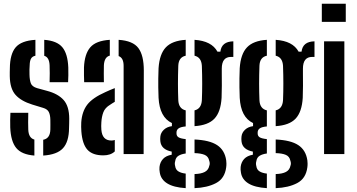

<svg xmlns="http://www.w3.org/2000/svg" viewBox="-20 -820 1898 1022"><path d="M210 8V-76Q247 -83 248 -130.5Q248 -151 248.2 -157.2Q248.5 -163.5 248 -182.5Q247.5 -208.5 239.8 -223.8Q232 -239 210.5 -245.5L151.5 -263.5Q92 -282 62.5 -315.2Q33 -348.5 32 -414.5Q32 -425.5 32 -435.5Q32 -445.5 32.5 -456.5Q33 -532 63.2 -567.8Q93.5 -603.5 168.5 -608V-523.5Q152 -520 145.2 -508Q138.5 -496 138 -473Q137 -458.5 136.8 -449.8Q136.5 -441 137 -423Q137.5 -395 144 -377Q150.5 -359 177 -351L230 -336.5Q289 -321 318.8 -287.5Q348.5 -254 348.5 -188Q348.5 -176.5 348.2 -163.2Q348 -150 347.5 -138.5Q347 -65.5 315.2 -31Q283.5 3.5 210 8ZM244 -382.5Q245 -401.5 244.8 -430Q244.5 -458.5 244 -473Q242 -515.5 215.5 -523V-608Q283 -603 311.8 -568.5Q340.5 -534 343.5 -461Q344 -443 343.8 -419.8Q343.5 -396.5 342.5 -382.5ZM34.5 -141.5Q34 -159.5 34.2 -182.5Q34.5 -205.5 35.5 -219.5H130.5Q129.5 -191.5 129.8 -168.8Q130 -146 130.5 -130.5Q132 -85.5 163 -77V8Q95.5 3 66.5 -32.2Q37.5 -67.5 34.5 -141.5Z M428 -382.5Q427.5 -394.5 427 -418.8Q426.5 -443 427 -461Q430 -532.5 460.5 -568Q491 -603.5 564.5 -608V-524Q535.5 -516.5 533 -473Q532.5 -458.5 532.5 -429.2Q532.5 -400 533 -382.5ZM638 0V-469.5Q638 -512 611.5 -521.5V-608Q687.5 -603 716.5 -564.2Q745.5 -525.5 745.5 -445L744.5 0ZM413 -121Q412 -132 412 -145Q412 -158 412.5 -169Q416.5 -226 444.2 -262.5Q472 -299 540.5 -329.5Q553 -335.5 565.8 -340.8Q578.5 -346 591 -351V-278Q585.5 -275 579.5 -271.2Q573.5 -267.5 567 -263Q539 -246.5 530 -222.2Q521 -198 519.5 -169Q518 -149 519.5 -129.5Q524 -72 573 -72Q582.5 -72 591 -75V-14Q569 7 530 7Q472.5 7 445.2 -23.2Q418 -53.5 413 -121Z M968.5 181.5Q904 177.5 870 156.2Q836 135 830.5 98.5Q827.5 82.5 829 68.5Q832 43 847.8 26Q863.5 9 894 3.5V-13Q838 -24 833.5 -68Q832 -81 833.5 -93Q835.5 -113.5 852 -129.2Q868.5 -145 895 -148.5V-165Q829.5 -196 824 -299.5Q823 -330.5 822.5 -354.5Q822 -378.5 822.5 -402.2Q823 -426 824 -457Q829 -532.5 862.8 -568Q896.5 -603.5 968.5 -608V-523.5Q930.5 -515.5 929 -469.5Q925.5 -371.5 929 -287Q931 -241 968.5 -232.5V-147Q941.5 -144.5 930.5 -136.5Q919.5 -128.5 919.5 -114.5V-110Q919.5 -96 930.2 -89.2Q941 -82.5 968.5 -79.5V-3Q945 0 930 9.2Q915 18.5 912.5 38Q908.5 51 912.5 64.5Q915 83.5 930 92.5Q945 101.5 968.5 104ZM1015.5 -148.5V-232.5Q1052 -241 1054.5 -287Q1058 -371.5 1054.5 -469.5Q1052 -515 1015.5 -523.5V-608Q1106.5 -602 1137.5 -545H1153Q1159.5 -599 1222 -600V-517H1209.5Q1160.5 -517 1160.5 -454.5V-427.5Q1160.5 -391 1160.8 -363.5Q1161 -336 1159.5 -299.5Q1155 -224 1121.5 -188.5Q1088 -153 1015.5 -148.5ZM1015.5 181.5V106.5Q1050.5 105.5 1070 95.2Q1089.5 85 1094 62.5Q1099 50 1093.5 35Q1089 13 1069.8 4.5Q1050.5 -4 1015.5 -5V-77.5Q1095.5 -74 1135.8 -47.5Q1176 -21 1184 33Q1185 40 1185.2 49.8Q1185.5 59.5 1184 70.5Q1176.5 130 1130 154.5Q1083.5 179 1015.5 181.5Z M1400.5 181.5Q1336 177.5 1302 156.2Q1268 135 1262.5 98.5Q1259.5 82.5 1261 68.5Q1264 43 1279.8 26Q1295.5 9 1326 3.5V-13Q1270 -24 1265.5 -68Q1264 -81 1265.5 -93Q1267.5 -113.5 1284 -129.2Q1300.5 -145 1327 -148.5V-165Q1261.5 -196 1256 -299.5Q1255 -330.5 1254.5 -354.5Q1254 -378.5 1254.5 -402.2Q1255 -426 1256 -457Q1261 -532.5 1294.8 -568Q1328.5 -603.5 1400.5 -608V-523.5Q1362.5 -515.5 1361 -469.5Q1357.5 -371.5 1361 -287Q1363 -241 1400.5 -232.5V-147Q1373.5 -144.5 1362.5 -136.5Q1351.5 -128.5 1351.5 -114.5V-110Q1351.5 -96 1362.2 -89.2Q1373 -82.5 1400.5 -79.5V-3Q1377 0 1362 9.2Q1347 18.5 1344.5 38Q1340.5 51 1344.5 64.5Q1347 83.5 1362 92.5Q1377 101.5 1400.5 104ZM1447.5 -148.5V-232.5Q1484 -241 1486.5 -287Q1490 -371.5 1486.5 -469.5Q1484 -515 1447.5 -523.5V-608Q1538.5 -602 1569.5 -545H1585Q1591.5 -599 1654 -600V-517H1641.5Q1592.5 -517 1592.5 -454.5V-427.5Q1592.5 -391 1592.8 -363.5Q1593 -336 1591.5 -299.5Q1587 -224 1553.5 -188.5Q1520 -153 1447.5 -148.5ZM1447.5 181.5V106.5Q1482.5 105.5 1502 95.2Q1521.5 85 1526 62.5Q1531 50 1525.5 35Q1521 13 1501.8 4.5Q1482.5 -4 1447.5 -5V-77.5Q1527.5 -74 1567.8 -47.5Q1608 -21 1616 33Q1617 40 1617.2 49.8Q1617.5 59.5 1616 70.5Q1608.5 130 1562 154.5Q1515.5 179 1447.5 181.5Z M1693 -703.5V-800H1820.5V-703.5ZM1705 0V-600H1813V0Z"/></svg>

Font: Big Shoulders Stencil Display
Style: Bold
Weight: 700
Designer: Patric King
Foundry: XO Type Co
Version: Version 1.000